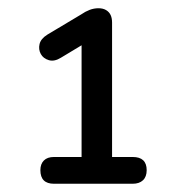

<svg xmlns="http://www.w3.org/2000/svg" viewBox="-20 -728 420 466"><path d="M111 -282Q78 -282 78 -315Q78 -330 86.5 -338.5Q95 -347 111 -347H178V-638H211L128 -588Q112 -578 98.5 -582Q85 -586 79 -597Q73 -608 76 -621Q79 -634 95 -644L177 -693Q187 -700 197.5 -704Q208 -708 219 -708Q230 -708 237.5 -703.5Q245 -699 248.5 -691.5Q252 -684 252 -673V-347H302Q336 -347 336 -315Q336 -299 327 -290.5Q318 -282 302 -282Z"/></svg>

Font: Nunito ExtraLight Medium
Style: Regular
Weight: 500
Version: Version 3.602